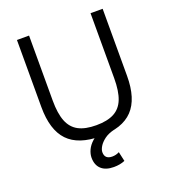

<svg xmlns="http://www.w3.org/2000/svg" viewBox="-166 -853 1066 1193"><g transform="rotate(-20 367.5 -256.0)"><path d="M381.3 218Q327.3 218 298.5 191.5Q269.6 165 269.6 116.3Q269.6 92 281.5 65.8Q293.3 39.7 319.3 16.3Q345.3 -7 387.2 -24L461.7 0.3Q420.7 10 395 29.3Q369.4 48.7 356.9 69.6Q344.4 90.6 344.4 107Q344.4 153.3 394 153.3Q418.7 153.3 440.7 141.6L454.7 204.3Q422.7 218 381.3 218ZM367.7 10Q222.7 10 153.5 -62.5Q84.3 -135 84.3 -286.7V-730H164.4V-300Q164.4 -214.7 184.9 -162.9Q205.4 -111.1 250 -87.2Q294.7 -63.4 367.7 -63.4Q440.6 -63.4 485.5 -87.2Q530.3 -111.1 550.6 -162.9Q570.9 -214.7 570.9 -300V-730H651V-286.7Q651 -135 581.8 -62.5Q512.7 10 367.7 10Z"/></g></svg>

Font: M PLUS 2 Thin
Style: Regular
Weight: 100
Designer: Coji Morishita
Foundry: UNDERFOREST DESIGN
Version: Version 1.001